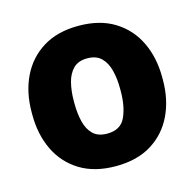

<svg xmlns="http://www.w3.org/2000/svg" viewBox="-86 -626 734 724"><g transform="rotate(-15 281.0 -264.0)"><path d="M25.9 -258.8V-269Q25.9 -346.2 55.2 -407Q84.5 -467.8 141.1 -502.9Q197.8 -538.1 280.3 -538.1Q363.3 -538.1 420.2 -502.9Q477.1 -467.8 506.3 -407Q535.6 -346.2 535.6 -269V-258.8Q535.6 -181.6 506.3 -120.8Q477.1 -60.1 420.4 -25.1Q363.8 9.8 281.2 9.8Q198.2 9.8 141.4 -25.1Q84.5 -60.1 55.2 -120.8Q25.9 -181.6 25.9 -258.8ZM190.4 -269V-258.8Q190.4 -219.2 198.5 -187Q206.5 -154.8 226.1 -136Q245.6 -117.2 281.2 -117.2Q333.5 -117.2 352.3 -158.2Q371.1 -199.2 371.1 -258.8V-269Q371.1 -307.6 363 -339.8Q355 -372.1 335.4 -391.6Q315.9 -411.1 280.3 -411.1Q245.6 -411.1 226.1 -391.6Q206.5 -372.1 198.5 -339.8Q190.4 -307.6 190.4 -269Z"/></g></svg>

Font: Vazirmatn RD UI FD Black
Style: Regular
Weight: 900
Designer: Saber Rastikerdar
Foundry: Saber Rastikerdar
Version: Version 33.003